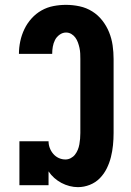

<svg xmlns="http://www.w3.org/2000/svg" viewBox="-20 -763 540 791"><path d="M301 8Q284 8 266.5 3.5Q249 -1 233 -9.5Q217 -18 203.5 -30Q190 -42 180 -57V0H60V-181H180Q180 -167 185 -153.5Q190 -140 199.5 -129Q209 -118 222 -112Q235 -106 250 -106Q261 -106 271.5 -111.5Q282 -117 289 -126Q296 -135 300.5 -146Q305 -157 307 -168.5Q309 -180 310 -191.5Q311 -203 311 -215V-520Q311 -531 310.5 -542.5Q310 -554 307.5 -565.5Q305 -577 301 -588Q297 -599 290.5 -608Q284 -617 274 -623Q264 -629 252 -629Q238 -629 225.5 -620Q213 -611 206.5 -598Q200 -585 197.5 -570.5Q195 -556 195 -541H58Q58 -567 63.5 -593Q69 -619 80.5 -643Q92 -667 110 -687Q128 -707 151 -720Q174 -733 200 -738Q226 -743 252 -743Q280 -743 308 -737Q336 -731 360 -716Q384 -701 401.5 -678.5Q419 -656 429.5 -630Q440 -604 444 -576Q448 -548 448 -520V-215Q448 -190 445.5 -165Q443 -140 437 -116Q431 -92 420 -69.5Q409 -47 391.5 -29Q374 -11 350 -1.5Q326 8 301 8Z"/></svg>

Font: Iosevka Curly Slab Heavy
Style: Regular
Weight: 900
Monospace: yes
Designer: Belleve Invis
Foundry: Belleve Invis
Version: Version 22.1.2; ttfautohint (v1.8.4)